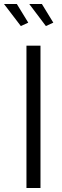

<svg xmlns="http://www.w3.org/2000/svg" viewBox="-43 -938 311 958"><path d="M159 0V-710H89V0ZM186 -808 223 -825 166 -918H103ZM61 -808 98 -825 41 -918H-23Z"/></svg>

Font: Raleway Reg
Style: Regular
Weight: 400
Designer: Matt McInerney, Pablo Impallari, Rodrigo Fuenzalida
Foundry: Matt McInerney, Pablo Impallari, Rodrigo Fuenzalida
Version: Version 3.00 July 28, 2015